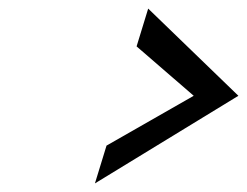

<svg xmlns="http://www.w3.org/2000/svg" viewBox="-20 -701 575 447"><path d="M201 -274 535 -478 325 -681 298 -593 431 -478 228 -362Z"/></svg>

Font: bitstorm
Style: maxextobl
Weight: 400
Version: Version 0.2